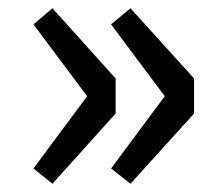

<svg xmlns="http://www.w3.org/2000/svg" viewBox="-20 -516 541 465"><path d="M107 -71 61 -108 191 -283 61 -457 107 -496 260 -326V-241ZM296 -71 249 -108 379 -283 249 -457 296 -496 450 -326V-241Z"/></svg>

Font: Noto Sans JP Thin Medium
Style: Regular
Weight: 500
Version: Version 2.004-H2;hotconv 1.0.118;makeotfexe 2.5.65603